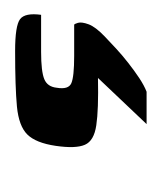

<svg xmlns="http://www.w3.org/2000/svg" viewBox="-43 -42 220 263"><g transform="rotate(90 67.5 89.0)"><path d="M6.4 178.8Q-28.3 178.8 -37.3 172Q-46.2 165.2 -43.2 143.2Q-40.2 143.2 -28 143.2Q-15.7 143.2 7.5 143.2Q34.5 143.2 45 138.8Q55.4 134.5 56.7 121.7Q59.4 105.7 50.5 101.8Q41.6 97.9 13.2 97.9H-29.5Q-30.7 97.9 -32.2 92.8Q-33.7 87.6 -30.2 78.1Q-26.7 68.7 -13.8 56.3Q-6.3 49.2 2.9 40.6Q12.2 32 22.7 23.8Q33.3 15.5 43.5 8.7Q53.8 1.9 62.2 -1.3H106.5L43.3 65.3Q86.9 64.4 108.1 67.6Q129.4 70.7 134.8 83.2Q140.3 95.7 136.3 123.1Q132.3 150.4 120.7 162.1Q109.2 173.7 82.5 176.3Q55.8 178.8 6.4 178.8Z"/></g></svg>

Font: Genos Thin
Style: Italic
Weight: 100
Italic angle: -8°
Designer: Robert E. Leuschke
Foundry: Robert E. Leuschke
Version: Version 1.010